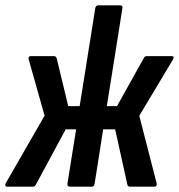

<svg xmlns="http://www.w3.org/2000/svg" viewBox="-40 -703 674 723"><path d="M-13.4 0Q-18.6 0 -19.8 -4.1Q-21 -8.2 -18.2 -13.4L127.9 -267.4L68.2 -478.8Q66.6 -484.6 68.6 -488.2Q70.6 -491.7 76.2 -491.7H162.5Q170.1 -491.7 173.1 -485L217 -303.3H260L318.7 -672Q320.7 -683 330 -683H411.9Q422.9 -683 420.9 -672L362.3 -303.3H400.6L501.9 -485Q504.3 -491.7 514.5 -491.7H606.5Q612.7 -491.7 613.7 -488.2Q614.7 -484.6 611.3 -478.8L484.5 -267L549.7 -13.4Q551.4 -8.2 549.2 -4.1Q547 0 540.8 0H450.3Q441.1 0 439.7 -7.2L393.6 -216H348.5L316.3 -11Q314.9 0 304.9 0H222.6Q213.1 0 213.9 -11L246.7 -216H207.4L94.8 -7.2Q90.8 0 82.5 0Z"/></svg>

Font: Sofia Sans Condensed
Style: Italic
Weight: 400
Italic angle: -9°
Designer: Botio Nikoltchev, Ani Petrova
Foundry: lettersoup
Version: Version 4.101